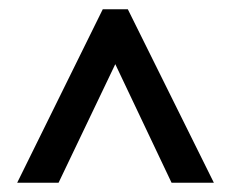

<svg xmlns="http://www.w3.org/2000/svg" viewBox="-20 -732 497 413"><path d="M17 -339 201 -712H255L440 -339H349L228 -594L106 -339Z"/></svg>

Font: Noto Sans Kannada ExtraCondensed Medium
Style: Regular
Weight: 500
Width: 2
Designer: Jelle Bosma - Monotype Design Team
Foundry: Monotype Imaging Inc.
Version: Version 2.005; ttfautohint (v1.8.4.7-5d5b)